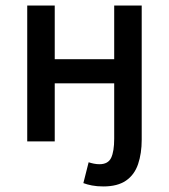

<svg xmlns="http://www.w3.org/2000/svg" viewBox="-20 -509 607 691"><path d="M352 162Q329 162 311 158.5Q293 155 280 150L299 75Q308 78 318 80Q328 82 338 82Q369 82 380 59Q391 36 391 -10V-209H177V0H78V-489H177V-296H391V-489H490V-6Q490 43 477 81.5Q464 120 433.5 141Q403 162 352 162Z"/></svg>

Font: Source Sans 3 Medium
Style: Regular
Weight: 500
Designer: Paul D. Hunt
Foundry: Adobe
Version: Version 3.052;hotconv 1.1.0;makeotfexe 2.6.0